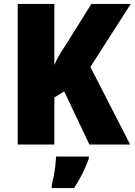

<svg xmlns="http://www.w3.org/2000/svg" viewBox="-20 -734 684 975"><path d="M641 0H434L306 -270L256 -239V0H70V-714H256V-404Q265 -426 278.5 -449.5Q292 -473 307 -495L444 -714H644L439 -394ZM431 72Q416 112 398.5 147.5Q381 183 356 221H243V207Q248 187 253 160.5Q258 134 261 107Q264 80 265 61H431Z"/></svg>

Font: Noto Sans Lao UI SemCond Blk
Style: Regular
Weight: 900
Width: 4
Designer: Monotype Design Team
Foundry: Monotype Imaging Inc.
Version: Version 2.000; ttfautohint (v1.8.4.7-5d5b)